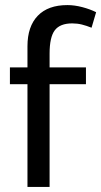

<svg xmlns="http://www.w3.org/2000/svg" viewBox="-20 -735 398 755"><path d="M245 -715Q273 -715 303.5 -707Q334 -699 358 -687L340 -626Q320 -634 302 -638.5Q284 -643 264 -643Q216 -643 195.5 -616Q175 -589 175 -524V-470H318V-404H175V0H88V-404H19V-470H88V-553Q88 -631 128.5 -673Q169 -715 245 -715Z"/></svg>

Font: Mukta Malar
Style: Regular
Weight: 400
Designer: Aadarsh Rajan, Girish Dalvi, Yashodeep Gholap
Foundry: Ek Type
Version: Version 2.538;PS 1.000;hotconv 16.6.51;makeotf.lib2.5.65220;